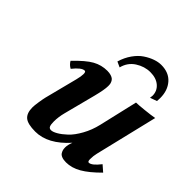

<svg xmlns="http://www.w3.org/2000/svg" viewBox="-177 -782 926 926"><g transform="rotate(45 286.0 -319.0)"><path d="M279.8 -314.9 237.8 -152.8Q229 -119.1 229 -87.9Q229 -67.4 233.2 -58.1Q237.3 -48.8 249 -48.8Q261.2 -48.8 280.8 -60.1Q300.3 -71.3 323 -92.5Q345.7 -113.8 366.9 -151.9Q388.2 -189.9 398.9 -235.8L444.8 -433.1Q459.5 -433.1 499.5 -437.3Q539.6 -441.4 563 -445.8L485.8 -125Q481 -106 481 -83Q481 -66.9 488.8 -66.9Q508.3 -66.9 541 -108.9L571.8 -82Q524.4 -34.2 486.3 -12.2Q448.2 9.8 410.2 9.8Q392.1 9.8 380.4 5.1Q368.7 0.5 363.8 -8.1Q358.9 -16.6 357.4 -23.4Q356 -30.3 356 -39.1Q356 -55.7 365.2 -79.1Q285.6 9.8 200.2 9.8Q148.4 9.8 128.2 -7.3Q107.9 -24.4 107.9 -64Q107.9 -76.7 111.8 -101.8Q115.7 -127 119.1 -141.1L162.1 -309.1Q168.9 -335.9 168.9 -351.1Q168.9 -367.2 161.1 -367.2Q140.1 -367.2 106.9 -325.2Q89.4 -334.5 79.1 -352.1Q129.9 -405.3 164.6 -424.6Q199.2 -443.8 238.8 -443.8Q253.4 -443.8 264.2 -440.4Q274.9 -437 280.5 -432.1Q286.1 -427.2 289.3 -419.9Q292.5 -412.6 293.2 -407.2Q293.9 -401.9 293.9 -395Q293.9 -369.6 279.8 -314.9ZM476.1 -497.1Q478 -506.8 478 -512.2Q478 -544.9 454.1 -565.4Q430.2 -585.9 390.1 -585.9Q351.1 -585.9 315.4 -563Q279.8 -540 269 -497.1L241.2 -509.8Q252 -545.9 271.7 -573.7Q291.5 -601.6 314.7 -616.9Q337.9 -632.3 360.4 -640.1Q382.8 -647.9 402.8 -647.9Q454.6 -647.9 483.4 -615.2Q512.2 -582.5 512.2 -530.8Q512.2 -527.3 511.7 -520.3Q511.2 -513.2 511.2 -509.8Z"/></g></svg>

Font: Linux Libertine G
Style: Semibold Italic
Weight: 600
Italic angle: -11.5°
Designer: Philipp H. Poll
Foundry: Philipp H. Poll
Version: Version 5.1.1